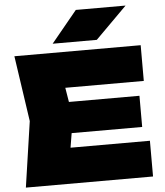

<svg xmlns="http://www.w3.org/2000/svg" viewBox="-63 -1037 938 1092"><g transform="rotate(-5 406.0 -491.0)"><path d="M729 -464V-286H164V-464ZM341 -375 295 -96 197 -204H766V0H40L95 -375L40 -750H761V-546H197L295 -654ZM411 -982H695L515 -802H263Z"/></g></svg>

Font: Unbounded Black
Style: Regular
Weight: 900
Designer: Luke Prowse, Jean-Baptiste Morizot, Fátima Lázaro, Florian Runge
Foundry: NaN
Version: Version 1.701;gftools[0.9.28.dev5+ged2979d]